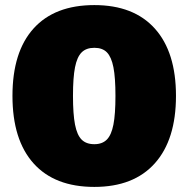

<svg xmlns="http://www.w3.org/2000/svg" viewBox="-20 -728 740 755"><path d="M672 -351Q672 -179 589 -86Q506 7 351 7Q195 7 112 -85.5Q29 -178 29 -351Q29 -524 112 -616Q195 -708 351 -708Q506 -708 589 -615.5Q672 -523 672 -351ZM267 -351Q267 -279 275 -238Q283 -197 301 -179Q319 -161 351 -161Q382 -161 400 -179Q418 -197 426 -238Q434 -279 434 -351Q434 -423 426 -463.5Q418 -504 400.5 -522Q383 -540 351 -540Q319 -540 301 -522Q283 -504 275 -463.5Q267 -423 267 -351Z"/></svg>

Font: Gontserrat Black
Style: Regular
Weight: 900
Designer: Julieta Ulanovsky
Foundry: Julieta Ulanovsky
Version: Version 6.001